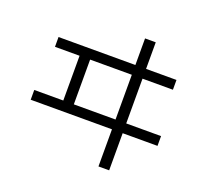

<svg xmlns="http://www.w3.org/2000/svg" viewBox="-139 -969 1278 1181"><g transform="rotate(20 500.0 -379.0)"><path d="M617 -203H85V-267H275V-560H114V-624H617V-798H687V-624H886V-560H687V-267H915V-203H687V40H617ZM344 -560V-267H617V-560Z"/></g></svg>

Font: IBM Plex Sans SC
Style: Regular
Weight: 400
Designer: Mike Abbink; Paul van der Laan; Pieter van Rosmalen; Eunyou Noh; Wujin Sim; Chorong Kim; Dohee Lee; Yejin We; Jinhee Kim
Foundry: Sandoll Inc.
Version: Version 1.000